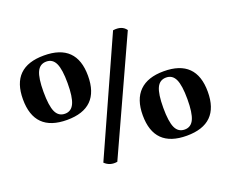

<svg xmlns="http://www.w3.org/2000/svg" viewBox="-117 -906 1342 1115"><g transform="rotate(-20 554.0 -348.5)"><path d="M671 -712Q727 -720 752 -684L433 14Q387 22 355 -9ZM42 -514Q42 -712 243 -712Q444 -712 444 -514Q444 -314 243 -314Q42 -314 42 -514ZM244 -352Q283 -352 300.5 -390.5Q318 -429 318 -514Q318 -599 300.5 -636.5Q283 -674 244 -674Q204 -674 186.5 -636.5Q169 -599 169 -514Q169 -428 186.5 -390Q204 -352 244 -352ZM664 -189Q664 -287 715 -337.5Q766 -388 865 -388Q1066 -388 1066 -189Q1066 10 865 10Q664 10 664 -189ZM866 -28Q905 -28 922.5 -66Q940 -104 940 -189Q940 -274 922.5 -311.5Q905 -349 866 -349Q826 -349 808.5 -311.5Q791 -274 791 -189Q791 -103 808.5 -65.5Q826 -28 866 -28Z"/></g></svg>

Font: Arima Koshi Bold
Style: Regular
Weight: 700
Designer: Joana Correia and Natanael Gama
Foundry: NDISCOVER
Version: Version 1.019;PS 001.019;hotconv 1.0.88;makeotf.lib2.5.64775